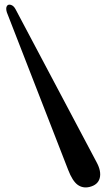

<svg xmlns="http://www.w3.org/2000/svg" viewBox="-20 -796 464 831"><path d="M46.9 -756.8 397.9 -94.2Q419.4 -54.7 411.6 -25.1Q403.8 4.4 367.2 13.2Q338.4 20 315.9 3.7Q293.5 -12.7 274.9 -61L9.8 -742.2Q4.4 -759.3 9.3 -768.8Q14.2 -778.3 26.4 -775.1Q38.6 -772 46.9 -756.8Z"/></svg>

Font: Pilowlava
Style: Regular
Weight: 400
Designer: Anton Moglia, Jérémy Landes, Maksym Kobuzan (Cyrillic), Velvetyne Type Foundry
Foundry: Anton Moglia, Jérémy Landes, Velvetyne Type Foundry
Version: Version 1.001;hotconv 1.0.109;makeotfexe 2.5.65596